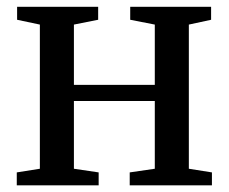

<svg xmlns="http://www.w3.org/2000/svg" viewBox="-20 -558 688 578"><path d="M30.5 0V-39L100 -50V-484L31.5 -498.5V-537.5H275.5V-498.5L202.5 -484V-302.5H446V-484L372 -498.5V-537.5H615.5V-498.5L548.5 -484V-50L618 -39V0H370.5V-39L446 -50V-254H202.5V-50L277 -39V0Z"/></svg>

Font: Merriweather 60pt
Style: Regular
Weight: 400
Version: Version 2.100